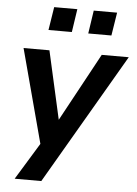

<svg xmlns="http://www.w3.org/2000/svg" viewBox="-60 -765 706 991"><g transform="rotate(5 293.0 -270.0)"><path d="M54 180 186 -36 179 21 41 -496H175L258 -126H245L446 -496H586L192 180ZM367 -600 385 -720H506L487 -600ZM161 -600 180 -720H300L282 -600Z"/></g></svg>

Font: Nunito Sans 9pt
Style: Bold Italic
Weight: 700
Italic angle: -9°
Version: Version 3.101;gftools[0.9.27]